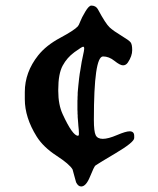

<svg xmlns="http://www.w3.org/2000/svg" viewBox="-20 -611 573 695"><path d="M284.7 -433.6V-436Q284.7 -441.9 280.8 -441.9Q276.9 -441.9 249.8 -422.4Q222.7 -402.8 206.8 -373.3Q190.9 -343.8 190.9 -286.6V-281.7Q190.9 -231.9 207 -197.3Q242.7 -119.6 262.2 -119.6Q266.1 -119.6 265.6 -128.7Q265.1 -137.7 265.1 -141.6L263.7 -155.3L262.7 -169.4L261.2 -187.5V-194.8L260.7 -198.2Q260.7 -202.1 260.7 -206.1L260.3 -213.4V-247.6L260.7 -251.5Q260.7 -255.4 260.7 -259.3L261.2 -267.1Q261.2 -271 261.2 -274.9L262.2 -286.6Q263.7 -298.3 263.7 -302.5Q263.7 -306.6 266.4 -327.6Q269 -348.6 270.5 -355Q272 -361.3 273.4 -373Q274.9 -384.8 279.8 -407Q284.7 -429.2 284.7 -433.6ZM353 -406.7Q319.8 -406.7 319.8 -177.2Q319.8 -134.8 326.4 -121.6Q333 -108.4 352.3 -108.4Q371.6 -108.4 403.6 -122.1Q435.5 -135.7 449.2 -135.7Q465.8 -135.7 465.8 -119.1V-111.3Q465.8 -96.2 397.7 -55.9Q329.6 -15.6 325 -11.5Q320.3 -7.3 305.9 28.3Q291.5 64 273.9 64Q262.7 64 255.4 48.8Q254.4 46.9 249 25.6Q243.7 4.4 242.7 2.4Q231.9 -16.6 184.3 -47.6Q136.7 -78.6 112.8 -116.7Q69.8 -185.5 69.8 -252V-277.8Q69.8 -349.6 118.2 -410.6Q147 -446.8 198 -474.1Q249 -501.5 261.7 -515.6Q265.1 -519 270.3 -532.7Q275.4 -546.4 288.6 -568.6Q301.8 -590.8 310.5 -590.8Q327.1 -590.8 334.5 -577.1Q362.8 -524.4 377.2 -511.5Q391.6 -498.5 419.2 -481.9Q446.8 -465.3 452.6 -458Q458.5 -450.7 458.5 -429.4Q458.5 -408.2 442.9 -384.8Q436 -374.5 425.3 -374.5Q414.6 -374.5 394.5 -390.6Q374.5 -406.7 353 -406.7Z"/></svg>

Font: Averia Serif Libre
Style: Bold
Weight: 700
Version: Version 1.002